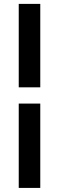

<svg xmlns="http://www.w3.org/2000/svg" viewBox="-20 -730 296 963"><path d="M182 -292H74V-710.5H182ZM182 212.5H74V-210.5H182Z"/></svg>

Font: Anek Telugu SemiBold
Style: Regular
Weight: 600
Designer: Omkar Bhoir (Telugu), Yesha Goshar (Latin)
Foundry: Ek Type
Version: Version 1.003